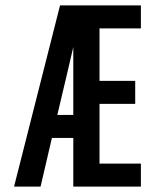

<svg xmlns="http://www.w3.org/2000/svg" viewBox="-20 -690 590 710"><path d="M32 0 202 -670H501V-585H348V-391H480V-306H348V-85H501V0H251V-180H172L130 0ZM192 -265H251V-516Q247 -499 243 -481.5Q239 -464 235 -447Z"/></svg>

Font: Lode Dark
Style: Bold
Weight: 700
Monospace: yes
Designer: Belleve Invis
Foundry: Belleve Invis
Version: Version 29.2.0; ttfautohint (v1.8.3)